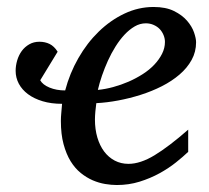

<svg xmlns="http://www.w3.org/2000/svg" viewBox="-20 -513 594 545"><path d="M448.2 -394Q448.2 -403.8 444.3 -413.3Q440.4 -422.9 433.6 -430.2Q426.8 -437.5 416.5 -442.1Q406.2 -446.8 394 -446.8Q377.4 -446.8 362.3 -438Q347.2 -429.2 333.5 -414.6Q319.8 -399.9 307.9 -380.9Q295.9 -361.8 286.4 -340.8Q276.9 -319.8 269.5 -298.3Q262.2 -276.9 257.8 -257.8Q278.8 -259.8 301.3 -265.9Q323.7 -272 345 -281.2Q366.2 -290.5 385 -302.5Q403.8 -314.5 417.7 -329.1Q431.6 -343.8 439.9 -360.1Q448.2 -376.5 448.2 -394ZM156.2 -218.3Q125.5 -218.3 101.1 -225.6Q76.7 -232.9 59.6 -245.6Q42.5 -258.3 33.4 -275.4Q24.4 -292.5 24.4 -312Q24.4 -326.7 28.8 -341.6Q33.2 -356.4 41.7 -368.2Q50.3 -379.9 63 -387.2Q75.7 -394.5 91.8 -394.5Q107.9 -394.5 120.8 -388.2Q133.8 -381.8 143.6 -366.2L94.2 -285.2Q101.1 -272.5 120.6 -264.4Q140.1 -256.3 165 -256.3Q177.7 -304.7 202.4 -347.9Q227.1 -391.1 260.3 -423.3Q293.5 -455.6 333.3 -474.4Q373 -493.2 416 -493.2Q450.7 -493.2 473.9 -481.7Q497.1 -470.2 511 -454.1Q524.9 -438 530.8 -420.9Q536.6 -403.8 536.6 -393.1Q536.6 -365.7 523.9 -342.8Q511.2 -319.8 489.5 -301.3Q467.8 -282.7 439.5 -268.3Q411.1 -253.9 379.6 -243.9Q348.1 -233.9 315.7 -227.8Q283.2 -221.7 253.4 -220.2Q252 -210.4 250.7 -196.8Q249.5 -183.1 249.5 -173.8Q249.5 -146 256.3 -122.8Q263.2 -99.6 275.6 -83Q288.1 -66.4 305.7 -57.1Q323.2 -47.9 344.7 -47.9Q378.4 -47.9 418.7 -72.3Q459 -96.7 514.2 -145V-82Q500 -68.4 479.5 -52Q459 -35.6 432.9 -21.2Q406.7 -6.8 376.2 2.7Q345.7 12.2 311.5 12.2Q296.4 12.2 278.6 9.3Q260.7 6.3 243.2 -1.2Q225.6 -8.8 209.2 -22Q192.9 -35.2 180.4 -55.4Q168 -75.7 160.4 -103.8Q152.8 -131.8 152.8 -169.9Q152.8 -180.2 154.1 -194.1Q155.3 -208 156.2 -218.3Z"/></svg>

Font: Charis SIL CyrE
Style: Italic
Weight: 400
Italic angle: -11°
Foundry: SIL International
Version: Version 5.000